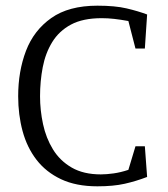

<svg xmlns="http://www.w3.org/2000/svg" viewBox="-20 -647 593 676"><path d="M323 9Q248 9 195 -16Q142 -41 108.5 -84.5Q75 -128 59.5 -185.5Q44 -243 44 -308Q44 -396 71.5 -468Q99 -540 160.5 -583.5Q222 -627 323 -627Q385 -627 425.5 -617.5Q466 -608 498 -596L490 -476H457L432 -573Q404 -578 382 -580.5Q360 -583 338 -583Q272 -583 230 -560.5Q188 -538 164 -499Q140 -460 130.5 -410.5Q121 -361 121 -308Q121 -259 131.5 -210Q142 -161 166.5 -121Q191 -81 232.5 -57Q274 -33 335 -33Q355 -33 380 -36.5Q405 -40 432 -49L457 -132H490L498 -24Q459 -9 419 0Q379 9 323 9Z"/></svg>

Font: Manuale Light
Style: Regular
Weight: 300
Designer: Eduardo Tunni / Pablo Cosgaya
Foundry: Eduardo Tunni / Pablo Cosgaya
Version: Version 1.002